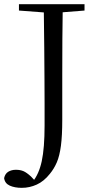

<svg xmlns="http://www.w3.org/2000/svg" viewBox="-35 -748 458 910"><path d="M68.5 142.3Q34.6 142.3 11.3 131.8Q-12 121.3 -15.5 96.2Q-10.8 75 4.3 65.9Q19.5 56.7 40.4 56.7Q60.8 56.7 76.1 63.2Q91.3 69.7 111.8 88.5L137.3 115.5V120.7H119.1V114.3Q149.5 77.8 162.9 15.7Q176.3 -46.4 176.3 -152.7Q176.3 -204.9 176.3 -257Q176.3 -309 175.8 -372.9Q175.3 -436.8 174.7 -523.1Q174.1 -609.4 172.3 -728H262.5Q261.1 -645.8 260.6 -561.7Q260.1 -477.6 260.1 -391.4V-179.7Q260.1 -105.3 253.8 -57.4Q247.5 -9.6 234.5 21Q221.4 51.5 201.4 75.8Q173.2 111.4 139.2 126.8Q105.2 142.3 68.5 142.3ZM54.8 -698V-728H365.6V-698L225.5 -686.9H201.6Z"/></svg>

Font: Noto Serif HK
Style: Regular
Weight: 200
Designer: Ryoko NISHIZUKA 西塚涼子 (kana & ideographs); Frank Grießhammer (Latin, Greek & Cyrillic); Wenlong ZHANG 张文龙 (bopomofo); San
Foundry: Adobe
Version: Version 2.001;hotconv 1.1.0;makeotfexe 2.6.0